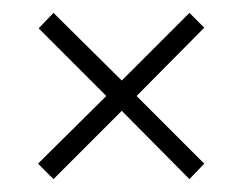

<svg xmlns="http://www.w3.org/2000/svg" viewBox="-20 -498 377 298"><path d="M297 -244 274 -220 169 -326 63 -220 39 -244 145 -349 40 -454 63 -478 169 -373 274 -478 297 -455 192 -349Z"/></svg>

Font: TypoPRO Bebas Neue
Style: Regular
Weight: 400
Designer: Ryoichi Tsunekawa
Foundry: Ryoichi Tsunekawa
Version: Version 001.003